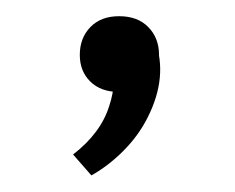

<svg xmlns="http://www.w3.org/2000/svg" viewBox="-20 -109 290 237"><path d="M127 -89Q150 -89 163.1 -75.5Q176.3 -62 176.3 -41.3Q176.3 -21.3 163.1 -8.4Q150 4.5 127 4.5Q104.5 4.5 91.5 -8.3Q78.5 -21 78.5 -41.3Q78.5 -62 91.5 -75.5Q104.5 -89 127 -89ZM162 36.5Q150.8 58.7 132.1 77.4Q113.5 96 92.8 107.5L70.2 81.7Q104.8 55 115 21.2Q124.2 -5.5 119.5 -46L171.3 -59.3Q187.8 -14 162 36.5Z"/></svg>

Font: FreesentationVF
Style: Regular
Weight: 400
Designer: glyphs from Roboto by Christian Robertson / Hangul glyphs from Noto Sans CJK(Source Han Sans) by Jang Soo-young and Kang
Foundry: PT&
Version: Version 2.001;Glyphs 3.3.1 (3343)